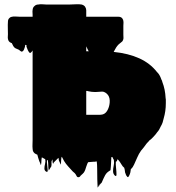

<svg xmlns="http://www.w3.org/2000/svg" viewBox="-20 -721 822 895"><path d="M730 -133Q722 -114 713 -105Q705 -93 693 -81Q686 -73 676 -66Q675 -64 673 -62Q671 -60 669 -58Q666 -55 663.5 -52Q661 -49 659 -46Q655 -40 650.5 -34.5Q646 -29 642 -24Q641 -23 638.5 -20Q636 -17 637 -18Q627 -4 620 12.5Q613 29 605 46Q603 50 599 57Q595 64 590 67Q589 71 588.5 77Q588 83 586 88Q585 92 583.5 95Q582 98 580 101Q578 106 574 104Q572 102 571 100Q570 98 568 96Q564 86 563 82.5Q562 79 562 75Q562 71 559 61Q552 56 545.5 44.5Q539 33 531 24Q530 23 529.5 23Q529 23 528 22Q526 23 526 26Q526 29 524 31Q523 32 521.5 32Q520 32 520 34Q519 44 521 62Q523 80 523 92Q523 104 515 97Q507 89 507 77Q507 65 510 51.5Q513 38 511 27Q511 24 509.5 22Q508 20 507 18Q506 16 505.5 14Q505 12 503 11Q499 11 499 12Q498 27 497.5 42Q497 57 495 72Q495 73 493.5 73.5Q492 74 491 75Q488 77 485 79Q482 81 479 84Q474 89 470 96Q466 103 463 110L455 128Q454 131 451.5 133Q449 135 447 137Q436 148 437 147.5Q438 147 443 142.5Q448 138 449 137.5Q450 137 439 148Q438 149 436.5 151.5Q435 154 435 153Q434 138 433.5 115Q433 92 433 69Q433 46 431 31Q431 32 427 32Q424 33 421 33Q418 33 415 33Q409 34 403 34Q397 34 391 35Q388 39 386 45Q384 51 382 56Q380 63 377.5 70Q375 77 371 83Q368 87 365.5 89Q363 91 361 93L359 95Q356 97 353.5 101Q351 105 346 105Q340 106 336.5 98.5Q333 91 329 87L327 85Q323 81 320 79Q320 79 318 77Q308 66 297.5 54.5Q287 43 279 30Q277 25 274 20.5Q271 16 269 11Q267 9 267 11Q265 19 265 28Q265 37 263 45Q262 47 261 43Q260 39 259 37Q258 35 257 32.5Q256 30 255 29Q254 24 253.5 20.5Q253 17 253 15Q251 17 250 17L235 32Q234 33 233 34Q232 35 231 36Q230 37 229 40Q228 43 227 42Q225 38 225 29Q225 20 223 24Q219 31 220 39Q221 47 219 55Q219 55 215 61Q211 67 211 68Q210 69 208.5 72Q207 75 207 73Q205 62 205 50Q205 38 203 27Q202 26 200.5 25Q199 24 199 26Q198 34 200 48.5Q202 63 202.5 73Q203 83 195 79Q187 74 187 64.5Q187 55 190 43Q193 31 191 22Q191 21 187 19Q183 17 183 17Q181 15 179 15Q175 11 175 13Q173 21 173 30Q173 39 171 48Q170 49 169 45Q168 41 167 39Q166 37 165 34.5Q164 32 163 30Q160 22 158 14.5Q156 7 154 0L147 -3Q132 -10 132 -28Q131 -38 131.5 -48Q132 -58 132 -67V-486Q128 -479 124 -476Q120 -472 116 -477Q112 -482 109 -489Q106 -496 104 -502Q103 -504 103.5 -507Q104 -510 103 -511Q101 -512 98 -512Q97 -511 97 -507.5Q97 -504 96 -502Q95 -498 92 -490.5Q89 -483 84 -481Q80 -479 75.5 -483Q71 -487 68 -489Q64 -491 60 -492.5Q56 -494 52 -496Q45 -500 41.5 -507Q38 -514 35 -520Q34 -520 33.5 -520.5Q33 -521 32 -521Q19 -526 17 -540Q16 -545 16.5 -551Q17 -557 17 -562Q17 -573 16.5 -589.5Q16 -606 17 -620Q17 -631 24 -637Q28 -641 32 -642Q42 -645 52 -644Q62 -643 72 -643H132V-653Q132 -658 131.5 -663.5Q131 -669 132 -674Q132 -678 134 -684Q136 -688 137 -689Q138 -690 139 -691Q140 -692 141 -693Q148 -700 159 -700Q168 -702 177.5 -701Q187 -700 194 -700H307Q320 -700 333.5 -701Q347 -702 360 -700Q372 -697 377 -689Q382 -681 382 -673V-643H532Q548 -643 553 -630Q554 -630 554 -627Q554 -627 554.5 -626Q555 -625 555 -623Q556 -618 555.5 -612Q555 -606 555 -601V-559Q555 -552 555.5 -545.5Q556 -539 553 -533L550 -528Q546 -524 541.5 -521Q537 -518 533 -514Q526 -507 521 -499Q516 -491 512 -483Q511 -481 510 -479Q579 -472 629.5 -449Q680 -426 712 -385Q722 -376 729 -359L732 -351Q734 -348 735 -345Q736 -342 737 -338Q750 -305 752 -264Q753 -261 753 -257V-240Q753 -221 750.5 -203.5Q748 -186 743 -169Q741 -159 738 -150Q735 -141 730 -133ZM382 -482H394L391 -486Q386 -495 382 -505ZM387 -297H382V-186H447Q452 -186 460 -188Q475 -193 483.5 -212Q492 -231 491.5 -252Q491 -273 477 -285Q474 -288 470 -290Q463 -294 456 -294Q449 -294 441 -293Q433 -292 424.5 -292Q416 -292 407 -293L390 -296Q389 -296 388.5 -296.5Q388 -297 387 -297Z"/></svg>

Font: Rubik Wet Paint
Style: Regular
Weight: 400
Designer: Hubert and Fischer, NaN
Foundry: Hubert and Fischer, NaN
Version: Version 2.200